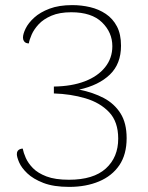

<svg xmlns="http://www.w3.org/2000/svg" viewBox="-20 -720 581 752"><path d="M251 12Q190 12 150 -3.5Q110 -19 87 -41Q64 -63 55 -84Q46 -105 46 -116Q46 -124 49 -128.5Q52 -133 57.5 -135.5Q63 -138 69 -138Q72 -122 81 -101.5Q90 -81 109 -61.5Q128 -42 162 -29Q196 -16 250 -16Q346 -16 394.5 -60Q443 -104 443 -177Q443 -243 407.5 -280.5Q372 -318 314.5 -335Q257 -352 191 -354V-381Q261 -382 312 -401.5Q363 -421 391.5 -456.5Q420 -492 420 -539Q420 -593 379.5 -632.5Q339 -672 259 -672Q213 -672 181.5 -658.5Q150 -645 131.5 -625Q113 -605 104 -584.5Q95 -564 93 -550Q87 -550 82 -552Q77 -554 73.5 -559.5Q70 -565 70 -573Q70 -587 80.5 -608.5Q91 -630 114 -651Q137 -672 174 -686Q211 -700 263 -700Q299 -700 333 -692Q367 -684 394.5 -665.5Q422 -647 438 -616.5Q454 -586 454 -541Q454 -470 410.5 -428Q367 -386 290 -369Q345 -358 386.5 -336Q428 -314 452 -276Q476 -238 476 -179Q476 -115 447.5 -73Q419 -31 368 -9.5Q317 12 251 12Z"/></svg>

Font: Arima Thin Thin
Style: Regular
Weight: 250
Version: Version 1.100